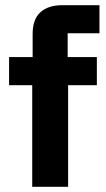

<svg xmlns="http://www.w3.org/2000/svg" viewBox="-20 -720 408 740"><path d="M104.2 0V-391.7H15V-500H105.8V-589.2Q105.8 -645.8 135.8 -672.9Q165.8 -700 220 -700H363.3V-591.7H240.8V-500H353.3V-391.7H242.5V0Z"/></svg>

Font: Funnel Display Light
Style: Bold
Weight: 700
Version: Version 1.000